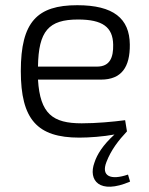

<svg xmlns="http://www.w3.org/2000/svg" viewBox="-20 -517 574 738"><path d="M472 154C405 177 368 160 389 106C407 59 436 22 468 -12L461 -55C415 -49 351 -43 294 -43C183 -43 134 -79 126 -211H368C447 -211 480 -259 479 -346C478 -446 416 -497 277 -497C123 -497 60 -433 60 -244C60 -58 123 12 285 12C323 12 377 8 420 0C375 41 353 77 343 108C318 176 362 232 480 181ZM126 -261C128 -398 167 -442 280 -442C374 -442 414 -413 415 -345C416 -297 403 -261 353 -261Z"/></svg>

Font: SnT
Style: Regular
Weight: 300
Designer: Natanael Gama
Version: Version 1.001;PS 001.001;hotconv 1.0.70;makeotf.lib2.5.58329